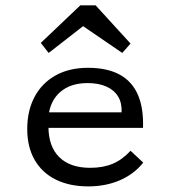

<svg xmlns="http://www.w3.org/2000/svg" viewBox="-20 -677 641 709"><path d="M305.6 11.3Q237.1 11.3 186.3 -13.7Q135.5 -38.7 108.1 -86.3Q80.6 -133.9 80.6 -200.8Q80.6 -268.5 107.7 -319.4Q134.7 -370.2 185.1 -398.4Q235.5 -426.6 304.8 -426.6Q375 -426.6 421 -402Q466.9 -377.4 488.7 -328.2Q510.5 -279 508.1 -204.8H125L124.2 -262.1H429Q430.6 -296.8 416.1 -320.6Q401.6 -344.4 373 -357.3Q344.4 -370.2 303.2 -370.2Q241.1 -370.2 203.2 -337.9Q165.3 -305.6 158.9 -247.6L161.3 -245.2Q160.5 -239.5 159.7 -229.8Q158.9 -220.2 158.9 -209.7Q158.9 -136.3 198.8 -96.8Q238.7 -57.3 312.9 -57.3Q360.5 -57.3 396 -72.2Q431.5 -87.1 462.1 -120.2L508.9 -76.6Q475 -33.9 422.6 -11.3Q370.2 11.3 305.6 11.3ZM159.7 -481.5 130.6 -518.5 276.6 -657.3H333.1L462.1 -516.1L431.5 -481.5L250 -605.6L316.1 -603.2Z"/></svg>

Font: Playfair 5pt SemiExpanded Light
Style: Regular
Weight: 300
Width: 6
Designer: Claus Eggers Sørensen
Foundry: Claus Eggers Sørensen
Version: Version 2.203